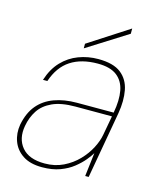

<svg xmlns="http://www.w3.org/2000/svg" viewBox="-106 -759 704 848"><g transform="rotate(15 246.0 -335.5)"><path d="M166 12Q112 12 78.5 -10Q45 -32 31.5 -68Q18 -104 25 -145Q36 -201 65 -235.5Q94 -270 139.5 -286.5Q185 -303 242 -303H410Q421 -362 413 -404.5Q405 -447 374.5 -470.5Q344 -494 287 -494Q212 -494 163 -462Q114 -430 91 -362H71Q88 -415 120 -448.5Q152 -482 194.5 -498Q237 -514 284 -514Q353 -514 388 -486.5Q423 -459 432 -412Q441 -365 431 -306L377 0H361L374 -108Q366 -94 349.5 -74Q333 -54 308 -34Q283 -14 248 -1Q213 12 166 12ZM173 -7Q220 -7 258 -25.5Q296 -44 324 -73Q352 -102 369 -135Q386 -168 391 -197L407 -285H240Q175 -285 135 -266.5Q95 -248 74.5 -216.5Q54 -185 47 -145Q36 -85 68.5 -46Q101 -7 173 -7ZM209 -543V-564L393 -683V-659Z"/></g></svg>

Font: DM Sans 16pt Thin
Style: Italic
Weight: 250
Italic angle: -10°
Version: Version 4.004;gftools[0.9.30]